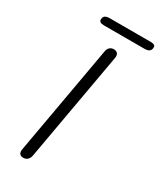

<svg xmlns="http://www.w3.org/2000/svg" viewBox="-212 -910 830 992"><g transform="rotate(30 203.0 -414.0)"><path d="M80 -16Q80 -22 81 -26L196 -674Q198 -691 208 -700.5Q218 -710 233 -710Q246 -710 253.5 -703Q261 -696 261 -683Q261 -677 260 -674L145 -26Q142 -9 132 0.5Q122 10 106 10Q94 10 87 3.5Q80 -3 80 -16ZM97 -809Q97 -825 106.5 -831.5Q116 -838 134 -838H377Q391 -838 398.5 -834.5Q406 -831 406 -821Q406 -791 369 -791H126Q97 -791 97 -809Z"/></g></svg>

Font: Kodchasan Light
Style: Italic
Weight: 300
Italic angle: -10°
Version: Version 1.000; ttfautohint (v1.6)